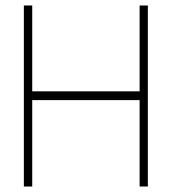

<svg xmlns="http://www.w3.org/2000/svg" viewBox="-20 -680 646 700"><path d="M489 -315H97.5V0H67V-660H97.5V-347H489V-660H519V0H489Z"/></svg>

Font: League Spartan Extralight
Style: Regular
Weight: 200
Foundry: The League of Moveable Type
Version: Version 2.300; ttfautohint (v1.8.3)